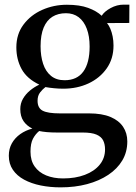

<svg xmlns="http://www.w3.org/2000/svg" viewBox="-20 -559 586 828"><path d="M241 249Q196 249 155.5 240.8Q115 232.5 84 215.8Q53 199 35.5 173.2Q18 147.5 18 112.5Q18 82.5 31.2 59Q44.5 35.5 67.5 19.2Q90.5 3 119.5 -4.5Q95 -16.5 81.2 -37Q67.5 -57.5 67.5 -88.5Q67.5 -113 79 -133Q90.5 -153 109.2 -168.5Q128 -184 149.5 -194Q96 -219.5 73.2 -261.2Q50.5 -303 50.5 -354.5Q50.5 -412 81.5 -453.2Q112.5 -494.5 162.2 -516.5Q212 -538.5 268.5 -538.5Q323.5 -538.5 360.2 -525Q397 -511.5 418.5 -491Q430 -509.5 457 -524.2Q484 -539 513.5 -539H538L537.5 -460L441.5 -459.5Q449.5 -450 455.8 -435.2Q462 -420.5 465.8 -402Q469.5 -383.5 469.5 -362.5Q469.5 -305.5 440 -263.8Q410.5 -222 361.5 -199.2Q312.5 -176.5 253 -176.5Q233.5 -176.5 213 -178.5Q192.5 -180.5 176 -183.5Q164 -174.5 153 -160.5Q142 -146.5 142 -124.5Q142 -93 164.2 -81.5Q186.5 -70 238 -70H364Q419.5 -70 456 -54.8Q492.5 -39.5 510.8 -12.2Q529 15 529 51Q529 96.5 507.5 132.8Q486 169 447 195Q408 221 355.8 235Q303.5 249 241 249ZM252 210.5Q305 210.5 346 195Q387 179.5 410 151.2Q433 123 433 85.5Q433 63 425 46.8Q417 30.5 396.2 21.5Q375.5 12.5 336.5 12.5H226Q202 12.5 182.5 10.8Q163 9 149 6Q133 19 122.2 39.2Q111.5 59.5 111.5 95Q111.5 133.5 129.5 159Q147.5 184.5 179.2 197.5Q211 210.5 252 210.5ZM258.5 -213Q312 -213 339.2 -250.2Q366.5 -287.5 366.5 -358.5Q366.5 -403 354.2 -435.2Q342 -467.5 319.2 -484.8Q296.5 -502 264.5 -502Q230.5 -502 206 -486.8Q181.5 -471.5 168.2 -439.8Q155 -408 155 -359.5Q155 -317 166 -283.8Q177 -250.5 200 -231.8Q223 -213 258.5 -213Z"/></svg>

Font: Merriweather 96pt
Style: Regular
Weight: 400
Version: Version 2.100